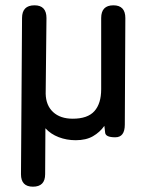

<svg xmlns="http://www.w3.org/2000/svg" viewBox="-20 -517 560 723"><path d="M104 186Q59 186 59 139L63 -449Q63 -497 110 -497Q155 -497 155 -449L152 -164Q153 -120 180 -95Q207 -70 254 -70Q310 -70 335.5 -98.5Q361 -127 361 -181V-449Q361 -497 407 -497Q452 -497 452 -449L450 -48Q450 0 414 0Q378 0 376 -17L373 -43Q356 -19 330 -4Q304 11 265 11Q231 11 201 -0.5Q171 -12 151 -34L150 139Q150 186 104 186Z"/></svg>

Font: Zen Maru Gothic Medium
Style: Regular
Weight: 500
Designer: Yoshimichi Ohira
Foundry: Positype
Version: Version 1.001